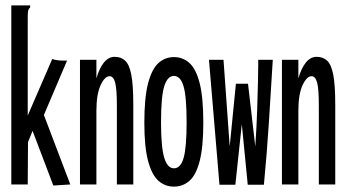

<svg xmlns="http://www.w3.org/2000/svg" viewBox="-20 -685 1290 713"><path d="M101 -199 84 -157 83 0H22V-665H92V-658Q86 -652 84.5 -645Q83 -638 83 -621V-256L174 -466Q181 -463 192 -461.5Q203 -460 213 -460H229L143 -258L241 0L178 4Z M277 0V-463H338V-394Q349 -432 366 -453Q383 -474 406 -474Q429 -474 444.5 -460Q460 -446 467.5 -408Q475 -370 475 -295V0H414V-293Q414 -356 407.5 -379Q401 -402 387 -402Q369 -402 353.5 -368.5Q338 -335 338 -273V0Z M626 8Q593 8 568.5 -13.5Q544 -35 530 -87Q516 -139 516 -229Q516 -323 530 -376Q544 -429 568.5 -451Q593 -473 626 -473Q659 -473 683.5 -451Q708 -429 721.5 -376Q735 -323 735 -229Q735 -139 721.5 -87Q708 -35 683.5 -13.5Q659 8 626 8ZM626 -60Q651 -60 662 -99Q673 -138 673 -230Q673 -327 661.5 -365Q650 -403 626 -403Q602 -403 590 -365Q578 -327 578 -230Q578 -138 590 -99Q602 -60 626 -60Z M795 1 756 -463H810L833 -141L856 -374H901L928 -141Q933 -214 935 -276.5Q937 -339 938 -384Q939 -429 939 -448V-463H993Q986 -346 978.5 -229.5Q971 -113 960 1H900L878 -224L854 1Z M1027 0V-463H1088V-394Q1099 -432 1116 -453Q1133 -474 1156 -474Q1179 -474 1194.5 -460Q1210 -446 1217.5 -408Q1225 -370 1225 -295V0H1164V-293Q1164 -356 1157.5 -379Q1151 -402 1137 -402Q1119 -402 1103.5 -368.5Q1088 -335 1088 -273V0Z"/></svg>

Font: Inconsolata UltraCondensed SemiBold
Style: Regular
Weight: 600
Width: 1
Monospace: yes
Designer: Raph Levien, Cyreal, Brenton Simpson
Foundry: Raph Levien, Cyreal, Google
Version: Version 3.001; ttfautohint (v1.8.2.53-6de2)